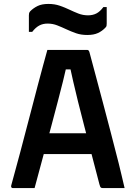

<svg xmlns="http://www.w3.org/2000/svg" viewBox="-20 -957 690 977"><path d="M148 -279H377Q391 -279 405 -279Q419 -279 432 -279L465 -288L478 -230L490 -173H158Q155 -173 152.5 -174.5Q150 -176 148.5 -178.5Q147 -181 147 -184ZM156 0Q129 0 101 0Q73 0 45 0Q42 0 40 -1.5Q38 -3 37 -6Q36 -9 37 -13Q45 -43 57 -86.5Q69 -130 83 -182.5Q97 -235 112 -293Q127 -351 142.5 -409Q158 -467 172 -522Q186 -577 199 -623Q212 -669 221 -703Q272 -703 326.5 -703Q381 -703 423 -703Q427 -703 429 -701.5Q431 -700 432.5 -698Q434 -696 435 -692Q451 -631 469 -565Q487 -499 505.5 -428Q524 -357 544 -281.5Q564 -206 584 -126Q591 -95 599 -64Q607 -33 614 0Q588 0 559 0Q530 0 504 0Q498 0 495 -1.5Q492 -3 490 -7Q488 -11 486 -19Q464 -103 444.5 -178Q425 -253 408 -318.5Q391 -384 377 -440Q363 -496 352.5 -542.5Q342 -589 334 -626L370 -604H285L320 -626Q312 -589 300.5 -543.5Q289 -498 274.5 -442Q260 -386 242 -319Q224 -252 202.5 -172.5Q181 -93 156 0ZM428 -879Q452 -879 470.5 -888.5Q489 -898 506 -921H523Q523 -898 523 -876.5Q523 -855 523 -837Q523 -829 522 -825Q521 -821 516 -816Q500 -799 478.5 -789Q457 -779 424 -779Q392 -779 366.5 -788Q341 -797 317.5 -808Q294 -819 271 -828Q248 -837 222 -837Q198 -837 179.5 -827Q161 -817 144 -795H127Q127 -818 127 -839.5Q127 -861 127 -879Q127 -885 128 -889.5Q129 -894 134 -900Q150 -916 171.5 -926.5Q193 -937 226 -937Q258 -937 284 -928Q310 -919 333 -908Q356 -897 379 -888Q402 -879 428 -879Z"/></svg>

Font: Recursive SemiBold
Style: Regular
Weight: 600
Version: Version 1.085